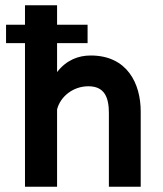

<svg xmlns="http://www.w3.org/2000/svg" viewBox="-20 -710 620 730"><path d="M325 -499C278 -499 233 -482 197 -436V-546H313V-616H197V-690H75V-616H3V-546H75V0H197V-294C209 -342 257 -382 316 -382C378 -382 394 -339 394 -280V0H515V-286C515 -392 464 -499 325 -499Z"/></svg>

Font: FREAK Grotesk
Style: Bold
Weight: 700
Designer: La Scuola Open Source
Foundry: La Scuola Open Source
Version: Version 1.000;PS 1.0;hotconv 1.0.72;makeotf.lib2.5.5900